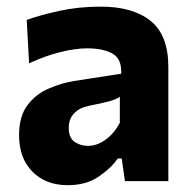

<svg xmlns="http://www.w3.org/2000/svg" viewBox="-20 -532 562 564"><path d="M179 12Q114.5 12 75.2 -27.8Q36 -67.5 36 -134.5Q36 -191 61.2 -223.8Q86.5 -256.5 123.8 -272.2Q161 -288 197 -294L336 -315.5Q338 -359 310.5 -374.5Q283 -390 236 -390Q201.5 -390 157.2 -379Q113 -368 65.5 -346L58.5 -473.5Q95.5 -487 153 -499.8Q210.5 -512.5 276.5 -512.5Q370 -512.5 422.2 -470.8Q474.5 -429 474.5 -335V0H347L337.5 -66.5H326Q306 -37.5 269.2 -12.8Q232.5 12 179 12ZM238.5 -103.5Q265 -103.5 290.2 -121.8Q315.5 -140 332 -171.5V-248Q323 -241 305.5 -235.8Q288 -230.5 240.5 -221Q213.5 -215.5 197.8 -199.2Q182 -183 182 -156Q182 -127 199.2 -115.2Q216.5 -103.5 238.5 -103.5Z"/></svg>

Font: Heraclito
Style: Bold
Weight: 700
Designer: Kostas Bartsokas (font) & Cristiano Sobral (main changes)
Foundry: Kostas Bartsokas (font) & Cristiano Sobral (main changes)
Version: Version 1.00;July 8, 2020;FontCreator 13.0.0.2655 64-bit